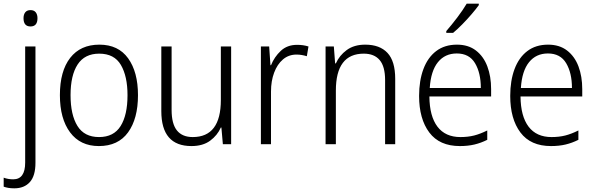

<svg xmlns="http://www.w3.org/2000/svg" viewBox="-56 -785 3240 1045"><path d="M72 -686Q72 -706 81.5 -718Q91 -730 110 -730Q129 -730 138.5 -718Q148 -706 148 -686Q148 -641 110 -641Q72 -641 72 -686ZM22 240Q3 240 -11 237.5Q-25 235 -36 231V182Q-12 191 16 191Q81 191 81 100V-532H137V101Q137 172 106.5 206Q76 240 22 240Z M695 -267Q695 -139 641 -64.5Q587 10 482 10Q381 10 325.5 -64.5Q270 -139 270 -267Q270 -398 326 -470Q382 -542 485 -542Q588 -542 641.5 -467.5Q695 -393 695 -267ZM328 -267Q328 -160 365.5 -99.5Q403 -39 483 -39Q563 -39 600.5 -99Q638 -159 638 -267Q638 -370 602 -431.5Q566 -493 484 -493Q405 -493 366.5 -434Q328 -375 328 -267Z M1202 -532V0H1157L1149 -91H1146Q1127 -48 1087.5 -19Q1048 10 986 10Q822 10 822 -180V-532H878V-187Q878 -111 907 -75Q936 -39 993 -39Q1146 -39 1146 -241V-532Z M1561 -541Q1595 -541 1623 -532L1614 -479Q1601 -483 1587 -485.5Q1573 -488 1558 -488Q1515 -488 1484 -461.5Q1453 -435 1436 -389.5Q1419 -344 1419 -287V0H1364V-532H1409L1416 -430H1419Q1437 -475 1472 -508Q1507 -541 1561 -541Z M1932 -542Q2011 -542 2053 -497Q2095 -452 2095 -356V0H2040V-349Q2040 -423 2010.5 -458Q1981 -493 1924 -493Q1772 -493 1772 -292V0H1716V-532H1761L1768 -440H1772Q1791 -483 1831 -512.5Q1871 -542 1932 -542Z M2431 -542Q2493 -542 2534.5 -510Q2576 -478 2596.5 -423.5Q2617 -369 2617 -300V-260H2281Q2282 -152 2325 -95.5Q2368 -39 2450 -39Q2491 -39 2524.5 -47.5Q2558 -56 2596 -75V-24Q2562 -7 2526.5 1.5Q2491 10 2447 10Q2336 10 2280.5 -64Q2225 -138 2225 -263Q2225 -346 2248.5 -409Q2272 -472 2318 -507Q2364 -542 2431 -542ZM2430 -494Q2366 -494 2327.5 -446.5Q2289 -399 2283 -306H2561Q2561 -388 2529.5 -441Q2498 -494 2430 -494ZM2550 -757Q2535 -736 2511 -708Q2487 -680 2460 -652.5Q2433 -625 2410 -606H2373V-616Q2402 -649 2433 -690Q2464 -731 2484 -765H2550Z M2927 -542Q2989 -542 3030.5 -510Q3072 -478 3092.5 -423.5Q3113 -369 3113 -300V-260H2777Q2778 -152 2821 -95.5Q2864 -39 2946 -39Q2987 -39 3020.5 -47.5Q3054 -56 3092 -75V-24Q3058 -7 3022.5 1.5Q2987 10 2943 10Q2832 10 2776.5 -64Q2721 -138 2721 -263Q2721 -346 2744.5 -409Q2768 -472 2814 -507Q2860 -542 2927 -542ZM2926 -494Q2862 -494 2823.5 -446.5Q2785 -399 2779 -306H3057Q3057 -388 3025.5 -441Q2994 -494 2926 -494Z"/></svg>

Font: Noto Sans Gurmukhi SemiCondensed Light
Style: Regular
Weight: 300
Width: 4
Designer: Jelle Bosma - Monotype Design Team
Foundry: Monotype Imaging Inc.
Version: Version 2.004; ttfautohint (v1.8.4.7-5d5b)